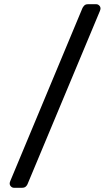

<svg xmlns="http://www.w3.org/2000/svg" viewBox="-20 -806 521 910"><path d="M46.3 84Q38.1 84 32 77.9Q25.9 71.8 25.9 63.6Q25.9 58.8 28.7 52.2L371 -768.2Q373.6 -773.5 379.5 -779.8Q385.4 -786 397.1 -786H436.1Q444.2 -786 450.3 -779.9Q456.4 -773.8 456.4 -765.6Q456.4 -761.6 453.6 -754.2L110.7 66.2Q109.2 71.3 102.8 77.7Q96.5 84 84.6 84Z"/></svg>

Font: Rubik Light
Style: Regular
Weight: 300
Designer: Hubert and Fischer
Foundry: Hubert and Fischer
Version: Version 2.300;gftools[0.9.30]